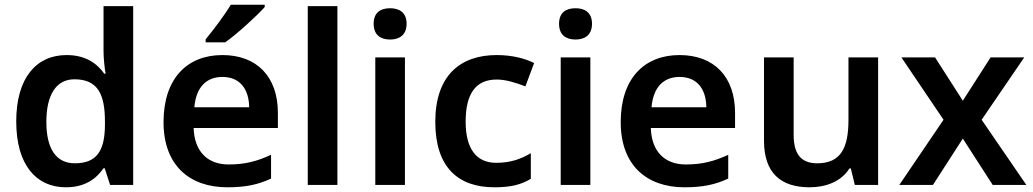

<svg xmlns="http://www.w3.org/2000/svg" viewBox="-20 -786 4392 816"><path d="M260 10C341 10 389 -26 420 -71H425L448 0H546V-760H420V-570C420 -536 425 -492 429 -473H423C392 -517 343 -552 263 -552C135 -552 49 -456 49 -270C49 -85 134 10 260 10ZM298 -92C219 -92 177 -153 177 -268C177 -383 219 -449 296 -449C396 -449 426 -385 426 -269V-253C425 -145 391 -92 298 -92Z M1105 -756V-766H961C934 -721 885 -656 854 -619V-606H937C987 -641 1072 -719 1105 -756ZM925 -552C775 -552 675 -452 675 -267C675 -82 787 10 946 10C1026 10 1078 -2 1132 -27V-128C1073 -101 1022 -87 952 -87C860 -87 806 -144 803 -242H1161V-306C1161 -461 1071 -552 925 -552ZM925 -459C1002 -459 1038 -405 1039 -330H806C813 -415 857 -459 925 -459Z M1414 0V-760H1288V0Z M1638 -751C1599 -751 1568 -734 1568 -685C1568 -636 1599 -618 1638 -618C1676 -618 1708 -636 1708 -685C1708 -734 1676 -751 1638 -751ZM1701 -542H1575V0H1701Z M2081 10C2151 10 2194 -1 2236 -26V-135C2194 -110 2149 -94 2089 -94C2005 -94 1959 -153 1959 -269C1959 -388 2002 -448 2091 -448C2129 -448 2171 -435 2213 -419L2250 -518C2213 -537 2158 -552 2091 -552C1938 -552 1830 -467 1830 -268C1830 -76 1926 10 2081 10Z M2426 -751C2387 -751 2356 -734 2356 -685C2356 -636 2387 -618 2426 -618C2464 -618 2496 -636 2496 -685C2496 -734 2464 -751 2426 -751ZM2489 -542H2363V0H2489Z M2868 -552C2718 -552 2618 -452 2618 -267C2618 -82 2730 10 2889 10C2969 10 3021 -2 3075 -27V-128C3016 -101 2965 -87 2895 -87C2803 -87 2749 -144 2746 -242H3104V-306C3104 -461 3014 -552 2868 -552ZM2868 -459C2945 -459 2981 -405 2982 -330H2749C2756 -415 2800 -459 2868 -459Z M3712 -542H3586V-277C3586 -158 3554 -92 3453 -92C3384 -92 3353 -132 3353 -213V-542H3227V-188C3227 -50 3299 10 3421 10C3489 10 3555 -14 3590 -70H3596L3613 0H3712Z M3990 -277 3802 0H3945L4072 -197L4199 0H4342L4152 -277L4333 -542H4190L4072 -358L3954 -542H3811Z"/></svg>

Font: Noto Sans Myanmar SemiBold
Style: Regular
Weight: 600
Designer: Monotype Design Team
Foundry: Monotype Imaging Inc.
Version: Version 2.107